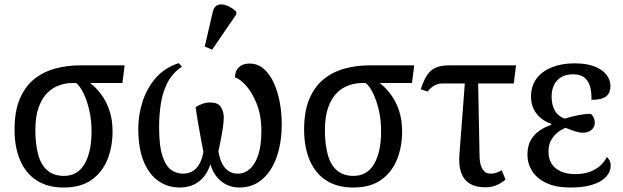

<svg xmlns="http://www.w3.org/2000/svg" viewBox="-20 -828 2785 858"><path d="M264 10Q194 10 145 -21Q96 -52 70.5 -110.5Q45 -169 45 -249Q45 -330 68 -385Q91 -440 131 -473Q171 -506 224.5 -521Q278 -536 339 -536H537L527 -457H383Q410 -436 433 -405Q456 -374 469.5 -333Q483 -292 483 -241Q483 -172 460 -115Q437 -58 389 -24Q341 10 264 10ZM266 -42Q327 -42 358 -95.5Q389 -149 389 -240Q389 -293 379 -335.5Q369 -378 354 -409.5Q339 -441 321 -457H302Q276 -457 247 -447.5Q218 -438 193.5 -415Q169 -392 153.5 -350.5Q138 -309 138 -246Q138 -186 150 -139.5Q162 -93 190.5 -67.5Q219 -42 266 -42Z M783 10Q731 10 689 -18.5Q647 -47 622.5 -105.5Q598 -164 598 -254Q598 -315 617 -374Q636 -433 675.5 -479Q715 -525 779 -546L793 -530Q751 -502 729 -459.5Q707 -417 699 -366Q691 -315 691 -260Q691 -174 706.5 -129Q722 -84 746 -68Q770 -52 797 -52Q819 -52 837 -61Q855 -70 868.5 -91Q882 -112 889 -149Q883 -179 876.5 -214.5Q870 -250 864 -285.5Q858 -321 854 -349Q867 -358 884 -364Q901 -370 919 -370Q954 -370 967 -350Q980 -330 980 -302Q980 -284 975.5 -254Q971 -224 965 -195Q959 -166 956 -151Q962 -117 973.5 -95.5Q985 -74 1002.5 -63Q1020 -52 1043 -52Q1073 -52 1097 -73.5Q1121 -95 1134.5 -137Q1148 -179 1148 -242Q1148 -313 1127 -364.5Q1106 -416 1079 -446Q1052 -476 1030 -482Q1030 -511 1047.5 -527.5Q1065 -544 1095 -544Q1131 -544 1158 -521Q1185 -498 1203 -459Q1221 -420 1230 -372Q1239 -324 1239 -274Q1239 -210 1226 -158Q1213 -106 1188.5 -68.5Q1164 -31 1129 -10.5Q1094 10 1050 10Q1012 10 982.5 -8Q953 -26 935.5 -57Q918 -88 914 -127L927 -126Q921 -84 902 -53.5Q883 -23 853 -6.5Q823 10 783 10ZM928 -606 895 -620 931 -776Q936 -795 947.5 -802.5Q959 -810 974.5 -808Q990 -806 1006 -797.5Q1022 -789 1036 -776V-764Z M1558 10Q1488 10 1439 -21Q1390 -52 1364.5 -110.5Q1339 -169 1339 -249Q1339 -330 1362 -385Q1385 -440 1425 -473Q1465 -506 1518.5 -521Q1572 -536 1633 -536H1831L1821 -457H1677Q1704 -436 1727 -405Q1750 -374 1763.5 -333Q1777 -292 1777 -241Q1777 -172 1754 -115Q1731 -58 1683 -24Q1635 10 1558 10ZM1560 -42Q1621 -42 1652 -95.5Q1683 -149 1683 -240Q1683 -293 1673 -335.5Q1663 -378 1648 -409.5Q1633 -441 1615 -457H1596Q1570 -457 1541 -447.5Q1512 -438 1487.5 -415Q1463 -392 1447.5 -350.5Q1432 -309 1432 -246Q1432 -186 1444 -139.5Q1456 -93 1484.5 -67.5Q1513 -42 1560 -42Z M1891 -419 1860 -429Q1869 -456 1879 -476Q1889 -496 1903 -509.5Q1917 -523 1937.5 -529.5Q1958 -536 1988 -536H2286L2276 -455H1957Q1946 -455 1934.5 -451.5Q1923 -448 1912 -440Q1901 -432 1891 -419ZM2148 9Q2107 9 2080 -7Q2053 -23 2041 -56Q2029 -89 2033 -138L2060 -492H2116L2123 -134Q2123 -108 2128.5 -90Q2134 -72 2144.5 -62Q2155 -52 2172 -52Q2188 -52 2198.5 -56Q2209 -60 2222 -67L2239 -26Q2224 -12 2201.5 -1.5Q2179 9 2148 9Z M2530 10Q2465 10 2422 -10Q2379 -30 2358 -63.5Q2337 -97 2337 -136Q2337 -176 2352 -202Q2367 -228 2391.5 -244.5Q2416 -261 2443 -270V-275Q2401 -289 2377 -321Q2353 -353 2353 -396Q2353 -443 2377 -476Q2401 -509 2445.5 -527Q2490 -545 2547 -545Q2602 -545 2638 -530.5Q2674 -516 2691 -493Q2708 -470 2708 -444Q2708 -424 2700 -410Q2692 -396 2673.5 -389Q2655 -382 2623 -382Q2624 -417 2616.5 -442.5Q2609 -468 2591 -482Q2573 -496 2541 -496Q2509 -496 2487.5 -483Q2466 -470 2455.5 -447.5Q2445 -425 2445 -397Q2445 -371 2452 -350.5Q2459 -330 2473 -316.5Q2487 -303 2504 -298Q2536 -308 2568 -314Q2600 -320 2620 -319Q2629 -312 2633.5 -301.5Q2638 -291 2638 -280Q2638 -259 2622 -246.5Q2606 -234 2582 -235Q2569 -235 2549 -241.5Q2529 -248 2507 -257Q2488 -249 2470.5 -235Q2453 -221 2442 -200Q2431 -179 2431 -150Q2431 -120 2444 -98Q2457 -76 2484 -63Q2511 -50 2551 -50Q2584 -50 2610.5 -58.5Q2637 -67 2658 -84Q2679 -101 2692 -126Q2699 -121 2704 -111Q2709 -101 2709 -87Q2709 -68 2698 -50.5Q2687 -33 2665.5 -19.5Q2644 -6 2610 2Q2576 10 2530 10Z"/></svg>

Font: Noto Serif SemiCondensed
Style: Regular
Weight: 400
Width: 4
Designer: Monotype Design Team
Foundry: Monotype Imaging Inc.
Version: Version 2.013